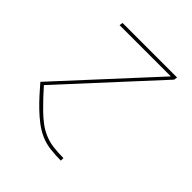

<svg xmlns="http://www.w3.org/2000/svg" viewBox="-200 -653 1001 1001"><g transform="rotate(45 300.0 -152.5)"><path d="M408 215Q369 215 330.5 210.5Q292 206 258.5 191Q225 176 196 153.5Q167 131 141 106Q115 81 90.5 54Q66 27 43 0L504 -501H126L129 -520H531L528 -501L68 -1Q90 24 113 48.5Q136 73 160 96.5Q184 120 210.5 140.5Q237 161 269 174.5Q301 188 336.5 192Q372 196 408 196H409V215Z"/></g></svg>

Font: Iosevka Aile Thin
Style: Italic
Weight: 100
Italic angle: -9°
Designer: Belleve Invis
Foundry: Belleve Invis
Version: Version 31.1.0; ttfautohint (v1.8.4)